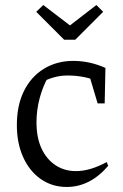

<svg xmlns="http://www.w3.org/2000/svg" viewBox="-20 -735 487 763"><path d="M245 8Q187 8 142 -23.5Q97 -55 72 -110.5Q47 -166 47 -238Q47 -317 75.5 -374Q104 -431 155 -462Q206 -493 271 -493Q304 -493 336 -486Q368 -479 399 -465L385 -405Q323 -435 248 -435Q220 -435 192 -427Q164 -419 139 -404L173 -432Q150 -392 137.5 -344.5Q125 -297 125 -249Q125 -188 145 -145Q165 -102 200.5 -78.5Q236 -55 282 -55Q310 -55 340.5 -64Q371 -73 404 -91L410 -76Q338 8 245 8ZM368 -324 326 -465H399L396 -324ZM235 -577 124 -688 152 -715 258 -634 363 -715 390 -688 279 -577Z"/></svg>

Font: Piazzolla 24pt
Style: Regular
Weight: 400
Designer: Juan Pablo del Peral
Foundry: Huerta Tipografica
Version: Version 2.005